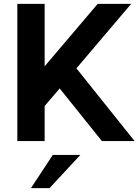

<svg xmlns="http://www.w3.org/2000/svg" viewBox="-20 -739 725 1006"><path d="M292.7 -275.6 213.9 -183.6V0H70.8V-718.8H213.9V-391.6L491.9 -718.8H667.2L380.4 -380.9L685.1 0H513.7ZM256.6 72.8H400.9L239.5 246.8H142.1Z"/></svg>

Font: Min Sans VF VF
Style: Regular
Weight: 400
Designer: Jinseong-Kim, NotoSansCJK, Nunito
Foundry: Jinseong-Kim
Version: Version 1.420;Glyphs 3.1.2 (3151)